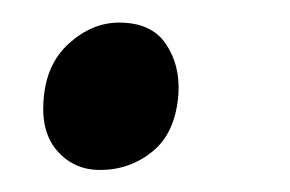

<svg xmlns="http://www.w3.org/2000/svg" viewBox="-20 -142 257 170"><path d="M18.5 -52.5Q20.5 -85 41 -103.5Q61.5 -122 85.5 -122Q114 -122 126.8 -103.2Q139.5 -84.5 138 -59Q135.5 -24.5 115.2 -8Q95 8.5 68.5 8.5Q46 8.5 31.2 -7.8Q16.5 -24 18.5 -52.5Z"/></svg>

Font: Merriweather 24pt SemiCondensed
Style: Italic
Weight: 400
Width: 4
Italic angle: -7.8°
Designer: Eben Sorkin
Foundry: Eben Sorkin
Version: Version 2.101